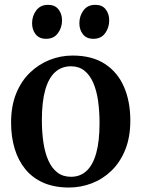

<svg xmlns="http://www.w3.org/2000/svg" viewBox="-20 -784 600 814"><path d="M27 -264Q27 -334.5 48.5 -387.5Q70 -440.5 107.2 -476.2Q144.5 -512 191 -530.2Q237.5 -548.5 287.5 -548.5Q370.5 -548.5 424.8 -513Q479 -477.5 505.8 -415.5Q532.5 -353.5 532.5 -273Q532.5 -202.5 511 -149.2Q489.5 -96 452.5 -60.2Q415.5 -24.5 369 -6.8Q322.5 11 272.5 11Q210.5 11 164.5 -9Q118.5 -29 88 -66Q57.5 -103 42.2 -153.5Q27 -204 27 -264ZM281 -34.5Q320 -34.5 347 -59.5Q374 -84.5 388 -135Q402 -185.5 402 -262Q402 -313 395.8 -356.8Q389.5 -400.5 375.2 -433.2Q361 -466 337.8 -484.5Q314.5 -503 281 -503Q241 -503 213.5 -478Q186 -453 171.8 -402.8Q157.5 -352.5 157.5 -275Q157.5 -224 164 -180Q170.5 -136 185.2 -103.2Q200 -70.5 223.5 -52.5Q247 -34.5 281 -34.5ZM175 -619.5Q146 -619.5 131 -638.8Q116 -658 116 -685.5Q116 -716.5 133.8 -740Q151.5 -763.5 183 -763.5H184Q213 -763.5 228 -744.2Q243 -725 243 -697.5Q243 -667 225.5 -643.2Q208 -619.5 176 -619.5ZM375.5 -619.5Q346.5 -619.5 331.5 -638.8Q316.5 -658 316.5 -685.5Q316.5 -716.5 334 -740Q351.5 -763.5 383.5 -763.5H384.5Q413.5 -763.5 428.2 -744.2Q443 -725 443 -697.5Q443 -667 425.8 -643.2Q408.5 -619.5 376.5 -619.5Z"/></svg>

Font: Merriweather 72pt SemiBold
Style: Regular
Weight: 600
Version: Version 2.100